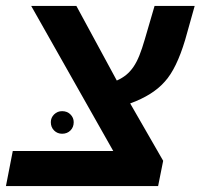

<svg xmlns="http://www.w3.org/2000/svg" viewBox="-26 -626 675 646"><path d="M506 0H-6L17 -118H355L79 -606H231L367 -355Q385 -363 398.5 -374Q412 -385 423 -401Q434 -417 443 -439.5Q452 -462 461 -493L494 -606H629L597 -492Q568 -395 529 -352Q489 -306 412 -278L523 -85ZM145 -215Q145 -230 156 -241Q167 -252 183 -252Q200 -252 211 -241Q222 -230 222 -215Q222 -198 211 -187Q200 -176 183 -176Q167 -176 156 -187Q145 -198 145 -215Z"/></svg>

Font: Libra Sans Modern
Style: Bold Italic
Weight: 700
Italic angle: -12°
Foundry: Stefan Peev, Context Ltd
Version: Version 1.000